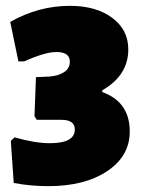

<svg xmlns="http://www.w3.org/2000/svg" viewBox="-20 -544 493 657"><path d="M219 -524Q309 -524 364 -483Q419 -442 419 -375Q419 -286 330 -235V-229Q424 -195 424 -94Q424 -10 347 41.5Q270 93 145 93Q84 93 27 82L17 -62L30 -74Q99 -54 151 -54Q236 -54 236 -101Q236 -134 190 -134H106L98 -146L103 -280L148 -282Q179 -284 199 -297Q219 -310 219 -333Q219 -366 173 -366Q134 -366 63 -334H43L15 -469Q112 -524 219 -524Z"/></svg>

Font: Alegreya Sans SC Black
Style: Regular
Weight: 900
Designer: Juan Pablo del Peral
Foundry: Huerta Tipografica
Version: Version 2.007